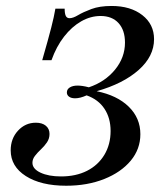

<svg xmlns="http://www.w3.org/2000/svg" viewBox="-20 -602 529 634"><path d="M198.4 11.3Q115.3 11.3 65.3 -20.6Q15.3 -52.4 15.3 -105.6Q15.3 -144.4 39.5 -170.6Q63.7 -196.8 98.4 -196.8Q119.4 -196.8 131.5 -186.7Q143.5 -176.6 143.5 -159.7Q143.5 -144.4 135.1 -131.9Q126.6 -119.4 115.3 -108.9Q104 -98.4 95.6 -87.5Q87.1 -76.6 87.1 -64.5Q87.1 -44.4 113.7 -31.9Q140.3 -19.4 181.5 -19.4Q230.6 -19.4 267.3 -37.9Q304 -56.5 324.6 -90.7Q345.2 -125 345.2 -169.4Q345.2 -212.1 325 -242.7Q304.8 -273.4 266.1 -287.1Q244.4 -277.4 228.2 -277.4Q215.3 -277.4 208.1 -282.7Q200.8 -287.9 200.8 -296.8Q200.8 -307.3 210.5 -313.3Q220.2 -319.4 236.3 -319.4Q243.5 -319.4 252.4 -318.1Q261.3 -316.9 273.4 -313.7Q326.6 -331.5 359.7 -371.8Q392.7 -412.1 392.7 -461.3Q392.7 -502.4 371.4 -525.8Q350 -549.2 312.1 -549.2Q279 -549.2 248 -531.5Q216.9 -513.7 191.5 -481Q166.1 -448.4 150 -403.2H119.4Q129.8 -439.5 137.1 -465.7Q144.4 -491.9 149.2 -510.9Q154 -529.8 157.3 -544.8Q160.5 -559.7 162.9 -573.4H193.5Q193.5 -557.3 197.2 -549.6Q200.8 -541.9 209.7 -541.9Q221 -541.9 237.9 -552Q254.8 -562.1 281.9 -572.2Q308.9 -582.3 348.4 -582.3Q411.3 -582.3 450 -552Q488.7 -521.8 488.7 -472.6Q488.7 -416.1 437.9 -371Q387.1 -325.8 299.2 -300.8Q366.9 -287.1 405.2 -249.6Q443.5 -212.1 443.5 -158.9Q443.5 -109.7 411.7 -71.4Q379.8 -33.1 324.2 -10.9Q268.5 11.3 198.4 11.3Z"/></svg>

Font: Playfair 5pt SemiExpanded Light Medium
Style: Italic
Weight: 500
Italic angle: -15.6°
Version: Version 2.001;gftools[0.9.30]